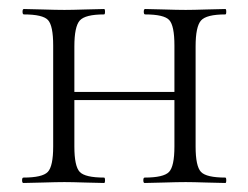

<svg xmlns="http://www.w3.org/2000/svg" viewBox="-20 -406 551 426"><path d="M480 -12Q482 -12 482 -6Q482 0 480 0Q468 0 438 -1Q408 -2 392 -2Q374 -2 343 -1Q312 0 301 0Q298 0 298 -6Q298 -12 301 -12Q343 -12 355 -24.5Q367 -37 367 -81V-184H145V-81Q145 -37 157 -24.5Q169 -12 211 -12Q213 -12 213 -6Q213 0 211 0Q199 0 169 -1Q139 -2 123 -2Q106 -2 74.5 -1Q43 0 32 0Q29 0 29 -6Q29 -12 32 -12Q74 -12 86 -24.5Q98 -37 98 -81V-305Q98 -349 86.5 -361.5Q75 -374 33 -374Q30 -374 30 -380Q30 -386 33 -386Q44 -386 74.5 -385Q105 -384 123 -384Q139 -384 169.5 -385Q200 -386 211 -386Q213 -386 213 -380Q213 -374 211 -374Q169 -374 157 -360.5Q145 -347 145 -303V-202H367V-305Q367 -349 355.5 -361.5Q344 -374 302 -374Q299 -374 299 -380Q299 -386 302 -386Q313 -386 343.5 -385Q374 -384 392 -384Q408 -384 438.5 -385Q469 -386 480 -386Q482 -386 482 -380Q482 -374 480 -374Q438 -374 426 -360.5Q414 -347 414 -303V-81Q414 -37 426 -24.5Q438 -12 480 -12Z"/></svg>

Font: t
Style: Regular
Weight: 300
Designer: Christian Thalmann (Catharsis Fonts)
Version: Version 1.000;PS 002.000;hotconv 1.0.88;makeotf.lib2.5.64775